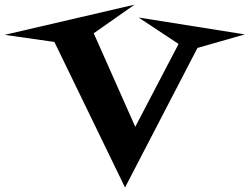

<svg xmlns="http://www.w3.org/2000/svg" viewBox="-160 -744 1096 844"><path d="M916 -592.8 708 -533.2 389.6 80.1 79.1 -559.6 -139.6 -590.8 431.6 -723.6 252 -597.7 434.6 -186.5 625 -550.8 449.2 -667Z"/></svg>

Font: Fontdiner Swanky
Style: Regular
Weight: 400
Designer: Font Diner, Inc
Foundry: Font Diner, Inc
Version: Version 1.000